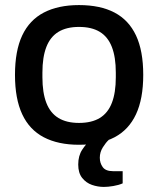

<svg xmlns="http://www.w3.org/2000/svg" viewBox="-20 -558 623 756"><path d="M291 12Q209 12 152.5 -17.5Q96 -47 67.5 -108Q39 -169 39 -263Q39 -358 67.5 -418.5Q96 -479 152.5 -508.5Q209 -538 291 -538Q375 -538 431 -508.5Q487 -479 515.5 -418.5Q544 -358 544 -263Q544 -169 515.5 -108Q487 -47 431 -17.5Q375 12 291 12ZM291 -74Q341 -74 373 -93.5Q405 -113 420.5 -153Q436 -193 436 -254V-272Q436 -333 420.5 -373Q405 -413 373 -432.5Q341 -452 291 -452Q242 -452 210 -432.5Q178 -413 162.5 -373Q147 -333 147 -272V-254Q147 -193 162.5 -153Q178 -113 210 -93.5Q242 -74 291 -74ZM389 178Q365 178 342 170Q319 162 303.5 142.5Q288 123 288 90Q288 55 304 31Q320 7 340 -12H408V-7Q397 3 385 22Q373 41 373 63Q373 84 384.5 100Q396 116 425 116H463V164Q447 171 426 174.5Q405 178 389 178Z"/></svg>

Font: Archivo SemiBold Medium
Style: Regular
Weight: 500
Version: Version 2.001